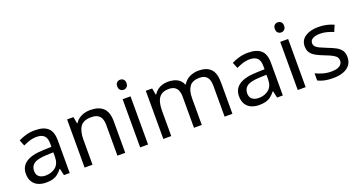

<svg xmlns="http://www.w3.org/2000/svg" viewBox="-43 -1368 3755 2008"><g transform="rotate(-20 1835.0 -363.5)"><path d="M288 -545Q386 -545 433 -502Q480 -459 480 -365V0H416L399 -76H395Q372 -47 347.5 -27.5Q323 -8 291.5 1Q260 10 215 10Q167 10 128.5 -7Q90 -24 68 -59.5Q46 -95 46 -149Q46 -229 109 -272.5Q172 -316 303 -320L394 -323V-355Q394 -422 365 -448Q336 -474 283 -474Q241 -474 203 -461.5Q165 -449 132 -433L105 -499Q140 -518 188 -531.5Q236 -545 288 -545ZM314 -259Q214 -255 175.5 -227Q137 -199 137 -148Q137 -103 164.5 -82Q192 -61 235 -61Q303 -61 348 -98.5Q393 -136 393 -214V-262Z M904 -546Q1000 -546 1049 -499.5Q1098 -453 1098 -349V0H1011V-343Q1011 -408 982 -440Q953 -472 891 -472Q802 -472 768 -422Q734 -372 734 -278V0H646V-536H717L730 -463H735Q753 -491 779.5 -509.5Q806 -528 838 -537Q870 -546 904 -546Z M1352 -536V0H1264V-536ZM1309 -737Q1329 -737 1344.5 -723.5Q1360 -710 1360 -681Q1360 -653 1344.5 -639Q1329 -625 1309 -625Q1287 -625 1272 -639Q1257 -653 1257 -681Q1257 -710 1272 -723.5Q1287 -737 1309 -737Z M2110 -546Q2201 -546 2246 -499.5Q2291 -453 2291 -349V0H2204V-345Q2204 -408 2177.5 -440Q2151 -472 2095 -472Q2017 -472 1983.5 -427Q1950 -382 1950 -296V0H1863V-345Q1863 -387 1851 -415.5Q1839 -444 1815 -458Q1791 -472 1753 -472Q1699 -472 1668 -449.5Q1637 -427 1623.5 -384Q1610 -341 1610 -278V0H1522V-536H1593L1606 -463H1611Q1628 -491 1652.5 -509.5Q1677 -528 1707 -537Q1737 -546 1769 -546Q1831 -546 1872.5 -524Q1914 -502 1933 -456H1938Q1965 -502 2011.5 -524Q2058 -546 2110 -546Z M2660 -545Q2758 -545 2805 -502Q2852 -459 2852 -365V0H2788L2771 -76H2767Q2744 -47 2719.5 -27.5Q2695 -8 2663.5 1Q2632 10 2587 10Q2539 10 2500.5 -7Q2462 -24 2440 -59.5Q2418 -95 2418 -149Q2418 -229 2481 -272.5Q2544 -316 2675 -320L2766 -323V-355Q2766 -422 2737 -448Q2708 -474 2655 -474Q2613 -474 2575 -461.5Q2537 -449 2504 -433L2477 -499Q2512 -518 2560 -531.5Q2608 -545 2660 -545ZM2686 -259Q2586 -255 2547.5 -227Q2509 -199 2509 -148Q2509 -103 2536.5 -82Q2564 -61 2607 -61Q2675 -61 2720 -98.5Q2765 -136 2765 -214V-262Z M3106 -536V0H3018V-536ZM3063 -737Q3083 -737 3098.5 -723.5Q3114 -710 3114 -681Q3114 -653 3098.5 -639Q3083 -625 3063 -625Q3041 -625 3026 -639Q3011 -653 3011 -681Q3011 -710 3026 -723.5Q3041 -737 3063 -737Z M3625 -148Q3625 -96 3599 -61Q3573 -26 3525 -8Q3477 10 3411 10Q3355 10 3314.5 1Q3274 -8 3243 -24V-104Q3275 -88 3320.5 -74.5Q3366 -61 3413 -61Q3480 -61 3510 -82.5Q3540 -104 3540 -140Q3540 -160 3529 -176Q3518 -192 3489.5 -208Q3461 -224 3408 -244Q3356 -264 3319 -284Q3282 -304 3262 -332Q3242 -360 3242 -404Q3242 -472 3297.5 -509Q3353 -546 3443 -546Q3492 -546 3534.5 -536.5Q3577 -527 3614 -510L3584 -440Q3550 -454 3513 -464Q3476 -474 3437 -474Q3383 -474 3354.5 -456.5Q3326 -439 3326 -409Q3326 -387 3339 -371.5Q3352 -356 3382.5 -341.5Q3413 -327 3464 -307Q3515 -288 3551 -268Q3587 -248 3606 -219.5Q3625 -191 3625 -148Z"/></g></svg>

Font: uoriya05
Style: Book
Weight: 400
Designer: Jelle Bosma - Monotype Design Team
Foundry: Monotype Imaging Inc.
Version: Version 2.003